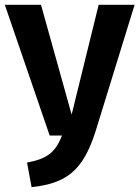

<svg xmlns="http://www.w3.org/2000/svg" viewBox="-33 -760 578 796"><path d="M525 -740H376L264 -285L137 -740H-13L173 -198H224C195 -124 158 -101 79 -86L98 16C240 0 310 -49 363 -215Z"/></svg>

Font: Glow Sans TC Compressed
Style: Bold
Weight: 700
Width: 2
Designer: Ryoko NISHIZUKA (kana, bopomofo & ideographs); Paul D. Hunt (Latin, Greek & Cyrillic); Sandoll Communications, Soo-young
Version: Version 0.93